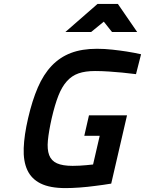

<svg xmlns="http://www.w3.org/2000/svg" viewBox="-20 -953 743 984"><path d="M436 -362H631L550 -12Q508 -5 466 0Q430 5 389 8Q348 11 316 11Q236 11 188.5 -12.5Q141 -36 120 -81.5Q99 -127 101.5 -194Q104 -261 124 -347Q145 -438 174 -505Q203 -572 245 -616Q287 -660 343.5 -681.5Q400 -703 477 -703Q516 -703 556.5 -698.5Q597 -694 629 -689Q667 -683 703 -675L677 -573Q642 -577 606 -581Q575 -584 538 -586.5Q501 -589 467 -589Q417 -589 382.5 -577Q348 -565 322.5 -536.5Q297 -508 279 -462Q261 -416 245 -347Q230 -280 225.5 -233.5Q221 -187 232 -158Q243 -129 272 -116Q301 -103 352 -103Q370 -103 388.5 -104Q407 -105 422 -106.5Q437 -108 447 -109Q457 -110 457 -110L491 -257H412ZM480 -933H584L683 -789H554L512 -842L447 -789H315Z"/></svg>

Font: Panefresco 800wt
Style: Italic
Weight: 800
Foundry: Campivisivi & Chank Co
Version: Version 1.001